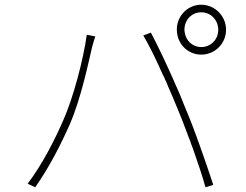

<svg xmlns="http://www.w3.org/2000/svg" viewBox="-20 -801 1040 812"><path d="M936 -675C936 -733 889 -781 831 -781C777 -781 733 -739 728 -685V-677V-675C728 -617 773 -570 831 -570C889 -570 936 -617 936 -675ZM760 -675C760 -716 790 -749 831 -749C872 -749 903 -716 903 -675C903 -634 872 -602 831 -602C794 -602 766 -629 761 -665L760 -674V-675ZM882 -19C868 -62 847 -124 824 -188L820 -199L816 -209C815 -212 814 -216 813 -219L809 -229C793 -274 775 -318 759 -356C749 -382 738 -408 727 -433L722 -443C722 -445 721 -447 720 -448L716 -458C680 -539 644 -615 618 -663L586 -651C611 -609 641 -548 669 -484L674 -475L678 -465C680 -462 681 -458 683 -455L687 -445C688 -442 690 -439 691 -435L695 -426C707 -398 719 -371 729 -346C744 -311 759 -271 774 -231L778 -220C779 -219 779 -217 780 -215L786 -200L789 -190C790 -188 791 -187 791 -185L795 -175C817 -113 837 -53 849 -9L882 -19ZM275 -275C324 -387 356 -546 369 -600C374 -620 378 -631 383 -647L347 -654C333 -551 290 -387 247 -291C213 -213 161 -109 97 -24L129 -9C189 -95 237 -189 275 -275ZM728 -676V-677V-680V-676Z"/></svg>

Font: Glow Sans SC Normal ExtraLight
Style: Regular
Weight: 200
Designer: Ryoko NISHIZUKA (kana, bopomofo & ideographs); Paul D. Hunt (Latin, Greek & Cyrillic); Sandoll Communications, Soo-young
Version: Version 0.93